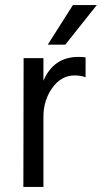

<svg xmlns="http://www.w3.org/2000/svg" viewBox="-20 -736 401 756"><path d="M237 -560H168L267 -716H361ZM151 0H72L73 -507H151V-418Q191 -512 289 -512Q307 -512 317 -510V-432Q296 -439 274 -439Q221 -439 186 -390Q151 -341 151 -277Z"/></svg>

Font: Hind Mysuru
Style: Regular
Weight: 400
Designer: Manushi Parikh, Hitesh Malaviya
Foundry: Indian Type Foundry
Version: Version 0.703;PS 1.0;hotconv 1.0.86;makeotf.lib2.5.63406